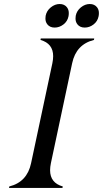

<svg xmlns="http://www.w3.org/2000/svg" viewBox="-20 -927 508 947"><path d="M24.4 0Q24.4 0 25.9 -7.3Q113.8 -29.3 133.3 -122.1L238.3 -615.2Q242.2 -634.3 242.2 -649.9Q242.2 -712.4 179.7 -730L181.2 -737.3H444.8L443.4 -730Q355.5 -708 335.9 -615.2L231 -122.1Q227.1 -103 227.1 -87.4Q227.1 -24.9 289.6 -7.3L288.1 0ZM459 -890.6Q467.8 -878.9 467.8 -862.8Q467.8 -853.5 466.3 -846.7Q461.4 -821.8 441.4 -806.4Q421.4 -791 397.9 -791Q374 -791 361.3 -807.6Q352.5 -819.3 352.5 -835.4Q352.5 -841.8 353.5 -849.1Q358.4 -874 378.9 -890.6Q399.4 -907.2 422.9 -907.2Q446.3 -907.2 459 -890.6ZM310.5 -890.6Q319.3 -878.9 319.3 -862.8Q319.3 -853.5 317.9 -846.7Q313 -821.8 293 -806.4Q272.9 -791 249.5 -791Q225.6 -791 212.9 -807.6Q204.1 -819.3 204.1 -835.4Q204.1 -841.8 205.1 -849.1Q210 -874 230.5 -890.6Q251 -907.2 274.4 -907.2Q297.9 -907.2 310.5 -890.6Z"/></svg>

Font: Modern Antiqua
Style: Book Oblique
Weight: 400
Italic angle: -12°
Designer: Wojciech Kalinowski "wmk69" (wmk69@o2.pl)
Foundry: Wojciech Kalinowski "wmk69" (wmk69@o2.pl)
Version: Version 3.1.0; 2021-05-28